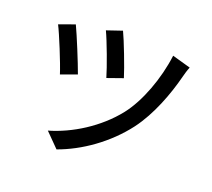

<svg xmlns="http://www.w3.org/2000/svg" viewBox="-133 -936 1266 1148"><g transform="rotate(20 500.0 -362.5)"><path d="M463 -764 366 -731C393 -675 449 -524 466 -464L565 -499C547 -559 487 -715 463 -764ZM913 -693 796 -726C777 -575 716 -410 638 -311C537 -183 385 -89 245 -49L332 39C474 -12 621 -114 725 -251C807 -360 862 -509 892 -627C897 -646 904 -672 913 -693ZM185 -703 85 -667C110 -619 178 -453 198 -389L299 -426C275 -493 213 -644 185 -703Z"/></g></svg>

Font: Noto Sans CJK SC Medium
Style: Regular
Weight: 500
Designer: Ryoko NISHIZUKA 西塚涼子 (kana, bopomofo & ideographs); Paul D. Hunt (Latin, Greek & Cyrillic); Sandoll Communications 산돌커뮤니
Foundry: Adobe
Version: Version 2.004;hotconv 1.0.118;makeotfexe 2.5.65603